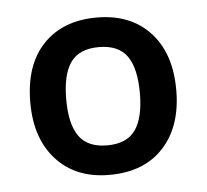

<svg xmlns="http://www.w3.org/2000/svg" viewBox="-36 -760 453 421"><g transform="rotate(-5 190.5 -549.0)"><path d="M351.1 -548.8Q351.1 -468.8 308.3 -422.4Q265.6 -376 189 -376Q115.7 -376 72.8 -422.6Q29.8 -469.2 29.8 -548.8Q29.8 -631.3 73 -676.8Q116.2 -722.2 190.9 -722.2Q265.1 -722.2 308.1 -676Q351.1 -629.9 351.1 -548.8ZM108.9 -548.8Q108.9 -494.6 127.9 -467.8Q147 -440.9 189.9 -440.9Q232.9 -440.9 252 -467.8Q271 -494.6 271 -548.8Q271 -604 252 -630.6Q232.9 -657.2 189.9 -657.2Q147 -657.2 127.9 -630.6Q108.9 -604 108.9 -548.8Z"/></g></svg>

Font: Samim Medium FD
Style: Medium-FD
Weight: 500
Foundry: DejaVu fonts team - Redesigned by Saber Rastikerdar
Version: Version 4.0.5